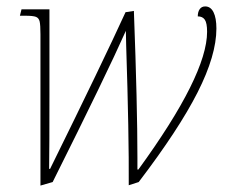

<svg xmlns="http://www.w3.org/2000/svg" viewBox="-20 -565 715 598"><path d="M373 -423 372 -469Q312 -334 144 2L106 13V-458Q106 -487 103.5 -498Q101 -509 92 -512.5Q83 -516 59 -516H42L47 -536H134V-272Q134 -107 133 -39H136Q301 -374 371 -527L397 -531Q408 -237 408 -74V-37H411Q625 -331 625 -466Q625 -493 618 -503.5Q611 -514 596 -514Q596 -528 602 -536.5Q608 -545 619 -545Q636 -545 645 -527Q654 -509 654 -476Q654 -393 595.5 -277.5Q537 -162 412 2L381 12Q382 -145 373 -423Z"/></svg>

Font: Noto Serif NarrowThin
Style: Italic
Weight: 250
Width: 4
Italic angle: -12°
Designer: Monotype Design Team
Foundry: Monotype Imaging Inc.
Version: Version 1.001